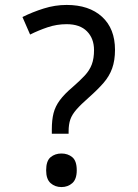

<svg xmlns="http://www.w3.org/2000/svg" viewBox="-20 -744 558 778"><path d="M190 -202V-220Q190 -258 197 -285.5Q204 -313 222.5 -338Q241 -363 273 -390Q304 -417 323.5 -438Q343 -459 352 -483Q361 -507 361 -541Q361 -588 332.5 -617Q304 -646 250 -646Q210 -646 173 -633.5Q136 -621 102 -604L71 -675Q111 -695 157 -709.5Q203 -724 250 -724Q341 -724 393.5 -676Q446 -628 446 -542Q446 -499 434.5 -467Q423 -435 399.5 -408Q376 -381 341 -350Q308 -321 290 -300.5Q272 -280 265 -260Q258 -240 258 -211V-202ZM229 14Q203 14 185 -2Q167 -18 167 -54Q167 -92 185 -107Q203 -122 229 -122Q255 -122 273 -107Q291 -92 291 -54Q291 -18 273 -2Q255 14 229 14Z"/></svg>

Font: lbangla85
Style: Book
Weight: 400
Designer: Jelle Bosma - Monotype Design Team
Foundry: Monotype Imaging Inc.
Version: Version 2.003